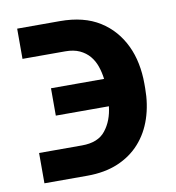

<svg xmlns="http://www.w3.org/2000/svg" viewBox="-66 -594 604 660"><g transform="rotate(-10 235.5 -264.0)"><path d="M36.9 -428.6V-534.1H186.1Q269.5 -534.1 324.6 -499.3Q352.3 -481.9 372.9 -458.1Q393.5 -434.3 407.3 -405.2Q421.2 -376.1 427.9 -342.5Q434.7 -308.9 434.7 -272V-256.4Q434.7 -199.6 418.7 -151.5Q402.7 -103.3 371.4 -68.4Q340.2 -33.4 293.9 -13.8Q247.5 5.7 186.8 5.7H36.9V-100.1H186.8Q243.3 -100.1 269.2 -133.5Q295.5 -166.5 301.1 -216.6H115.8V-312.1H301.1Q298.3 -335.2 291 -356.4Q283.7 -377.5 270.2 -393.5Q256.7 -409.4 236.2 -419Q215.6 -428.6 186.1 -428.6Z"/></g></svg>

Font: Inter P Semi Bold
Style: Regular
Weight: 600
Designer: Rasmus Andersson
Foundry: rsms
Version: Version 3.018;git-588b23468